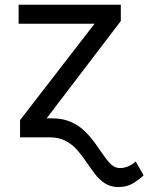

<svg xmlns="http://www.w3.org/2000/svg" viewBox="-20 -565 611 790"><path d="M164.6 -78.1H193.4Q238.3 -78.1 271.2 -63.5Q304.2 -48.8 328.4 -25.4Q352.5 -2 371.3 24.2Q390.1 50.3 406 73.7Q421.9 97.2 437.7 111.8Q453.6 126.5 473.1 126.5Q486.8 126.5 498.3 122.8Q509.8 119.1 519.8 113.3Q529.8 107.4 538.6 99.6L570.8 156.2Q554.7 172.4 528.6 188.5Q502.4 204.6 467.3 204.6Q435.5 204.6 412.6 189.9Q389.6 175.3 371.6 151.9Q353.5 128.4 335.9 102.3Q318.4 76.2 298.1 52.7Q277.8 29.3 250 14.6Q222.2 0 183.1 0H164.6ZM171.9 -78.1V0H62.5V-70.8L369.1 -467.3H56.6V-545.4H477.1V-478.5Z"/></svg>

Font: Sahel VF Regular
Style: Regular
Weight: 400
Foundry: Saber Rastikerdar (saber.rastikerdar@gmail.com)
Version: Version 3.4.0